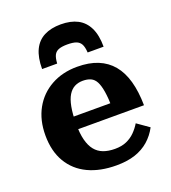

<svg xmlns="http://www.w3.org/2000/svg" viewBox="-145 -899 906 1018"><g transform="rotate(-20 308.5 -390.0)"><path d="M314 -792Q259 -792 220 -772Q181 -752 161 -710Q141 -668 141 -603H226Q228 -635 236.5 -651Q245 -667 263 -673.5Q281 -680 311 -680Q342 -680 360 -673.5Q378 -667 387 -651Q396 -635 398 -603H488Q488 -668 467.5 -710Q447 -752 408.5 -772Q370 -792 314 -792ZM211 -267Q211 -214 220.5 -177Q230 -140 248.5 -117Q267 -94 295 -83.5Q323 -73 360 -73Q398 -73 425.5 -85Q453 -97 473.5 -117.5Q494 -138 509 -163L576 -116Q555 -76 522 -47Q489 -18 444 -3Q399 12 338 12Q246 12 178.5 -20Q111 -52 74 -114.5Q37 -177 37 -266Q37 -352 72.5 -416Q108 -480 172 -515.5Q236 -551 319 -551Q386 -551 435 -531Q484 -511 516.5 -472Q549 -433 565.5 -374.5Q582 -316 583 -238H169V-309H441L420 -281Q419 -338 413 -375Q407 -412 396 -433Q385 -454 366.5 -462.5Q348 -471 322 -471Q296 -471 275.5 -460.5Q255 -450 240.5 -426.5Q226 -403 218.5 -363.5Q211 -324 211 -267Z"/></g></svg>

Font: Roboto Serif 20pt
Style: Bold
Weight: 700
Version: Version 1.008